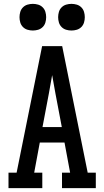

<svg xmlns="http://www.w3.org/2000/svg" viewBox="-20 -974 540 994"><path d="M24 0V-80H66L198 -735H302L434 -80H476V0H301V-80H343L314 -236H186L157 -80H199V0ZM300 -316 267 -490Q263 -514 258.5 -537.5Q254 -561 250 -585Q246 -561 241.5 -537.5Q237 -514 233 -490L200 -316ZM350 -816Q336 -816 322.5 -820Q309 -824 299 -834Q289 -844 285 -857.5Q281 -871 281 -885Q281 -899 285 -912.5Q289 -926 299 -936Q309 -946 322.5 -950Q336 -954 350 -954Q364 -954 377.5 -950Q391 -946 401 -936Q411 -926 415 -912.5Q419 -899 419 -885Q419 -871 415 -857.5Q411 -844 401 -834Q391 -824 377.5 -820Q364 -816 350 -816ZM150 -816Q136 -816 122.5 -820Q109 -824 99 -834Q89 -844 85 -857.5Q81 -871 81 -885Q81 -899 85 -912.5Q89 -926 99 -936Q109 -946 122.5 -950Q136 -954 150 -954Q164 -954 177.5 -950Q191 -946 201 -936Q211 -926 215 -912.5Q219 -899 219 -885Q219 -871 215 -857.5Q211 -844 201 -834Q191 -824 177.5 -820Q164 -816 150 -816Z"/></svg>

Font: Iosevka Slab Medium
Style: Regular
Weight: 500
Monospace: yes
Designer: Belleve Invis
Foundry: Belleve Invis
Version: Version 11.1.1; ttfautohint (v1.8.3)